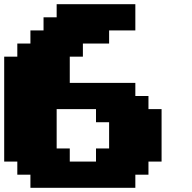

<svg xmlns="http://www.w3.org/2000/svg" viewBox="-20 -895 915 915"><path d="M125 0H625V-62.5H687.5V-125H750V-375H687.5V-437.5H625V-500H312.5V-625H375V-687.5H500V-750H625V-875H250V-812.5H187.5V-750H125V-687.5H62.5V-625H0V-125H62.5V-62.5H125ZM437.5 -125H312.5V-187.5H250V-375H437.5V-312.5H500V-187.5H437.5Z"/></svg>

Font: Faithful 32x
Style: Bold
Weight: 400
Foundry: Faithful Resource Pack
Version: Version 1.0; January 27, 2023